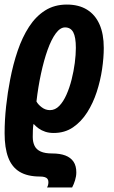

<svg xmlns="http://www.w3.org/2000/svg" viewBox="-21 -573 494 833"><path d="M183.1 240.2Q185.5 236.3 187.3 230.5Q189 224.6 189 216.8Q189 209 185.3 203.6Q181.6 198.2 173.6 195.6Q165.5 192.9 152.8 192.9Q98.1 192.9 64.2 172.4Q30.3 151.9 14.6 110.1Q-1 68.4 -1 4.9Q-1 -52.7 5.6 -112.8Q12.2 -172.9 22.9 -227.1Q35.6 -293.9 55.7 -352.8Q75.7 -411.6 105 -456.8Q134.3 -502 174.8 -527.6Q215.3 -553.2 269 -553.2Q320.8 -553.2 356.4 -531.2Q392.1 -509.3 410.6 -467.5Q429.2 -425.8 429.2 -365.2Q429.2 -322.8 421.9 -272.9Q414.6 -223.1 398.7 -174.3Q382.8 -125.5 357.2 -85.2Q331.5 -44.9 295.7 -20.5Q259.8 3.9 211.9 3.9Q191.4 3.9 175.3 -1.5Q159.2 -6.8 147 -15.6Q134.8 -24.4 126 -34.2H124Q122.1 -20.5 121.6 -6.8Q121.1 6.8 121.1 21Q121.1 43.9 129.2 60.1Q137.2 76.2 155.8 84.5Q174.3 92.8 205.1 92.8Q239.3 92.8 262.5 101.6Q285.6 110.4 297.9 128.4Q310.1 146.5 310.1 174.8Q310.1 191.4 304.7 209Q299.3 226.6 292 240.2ZM195.8 -95.2Q218.3 -95.2 236.1 -113.5Q253.9 -131.8 267.3 -162.1Q280.8 -192.4 289.8 -228.3Q298.8 -264.2 303.5 -300Q308.1 -335.9 308.1 -365.2Q308.1 -411.6 296.9 -432.9Q285.6 -454.1 261.2 -454.1Q240.2 -454.1 220.9 -428Q201.7 -401.9 185.5 -356.7Q169.4 -311.5 157 -253.9Q144.5 -196.3 137.2 -132.8Q144 -119.6 160.2 -107.4Q176.3 -95.2 195.8 -95.2Z"/></svg>

Font: Open Sans Condensed
Style: Italic
Weight: 400
Width: 3
Italic angle: -12°
Designer: Monotype Design Team
Foundry: Monotype Imaging Inc.
Version: Version 3.000